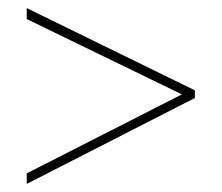

<svg xmlns="http://www.w3.org/2000/svg" viewBox="-20 -596 547 474"><path d="M46 -168V-142L461 -354V-373L46 -576V-549L429 -363Z"/></svg>

Font: Noto Sans Georgian SemiCondensed Thin
Style: Regular
Weight: 100
Width: 4
Designer: Monotype Design Team, Akaki Razmadze
Foundry: Google LLC
Version: Version 2.005